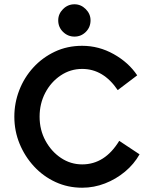

<svg xmlns="http://www.w3.org/2000/svg" viewBox="-20 -875 700 897"><path d="M364 2Q297 2 239.5 -24.5Q182 -51 139 -97.5Q96 -144 71.5 -203.5Q47 -263 47 -330Q47 -394 70 -453.5Q93 -513 135.5 -559.5Q178 -606 236 -633.5Q294 -661 364 -661Q442 -661 511.5 -622Q581 -583 621 -523L530 -454Q463 -553 364 -553Q309 -553 263.5 -522.5Q218 -492 191.5 -441.5Q165 -391 165 -330Q165 -268 192.5 -217.5Q220 -167 265 -137Q310 -107 364 -107Q470 -107 537 -217L632 -154Q606 -108 564 -73Q522 -38 470.5 -18Q419 2 364 2ZM328 -704Q297 -704 274.5 -726Q252 -748 252 -780Q252 -810 274.5 -832.5Q297 -855 328 -855Q358 -855 380.5 -832.5Q403 -810 403 -780Q403 -748 381 -726Q359 -704 328 -704Z"/></svg>

Font: Lil Grotesk Bold
Style: Regular
Weight: 700
Designer: Bastien Sozeau
Foundry: NBR — Bastien Sozeau
Version: Version 4.002; ttfautohint (v1.8.4.7-5d5b)